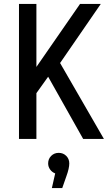

<svg xmlns="http://www.w3.org/2000/svg" viewBox="-20 -710 560 981"><path d="M77 0V-690H166V-368L389 -690H495L287 -388L511 0H405L226 -318L166 -234V0ZM334 125Q334 150 319 191L298 251H245L262 176Q246 170 236 156Q226 142 226 125Q226 102 241.5 86.5Q257 71 280 71Q303 71 318.5 86.5Q334 102 334 125Z"/></svg>

Font: Radio Canada Condensed
Style: Regular
Weight: 400
Width: 3
Designer: Charles Daoud, Etienne Aubert Bonn, Alexandre Saumier Demers, Jacques Le Bailly
Foundry: Radio-Canada
Version: Version 2.104; ttfautohint (v1.8.4.7-5d5b);gftools[0.9.28.de